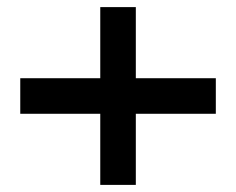

<svg xmlns="http://www.w3.org/2000/svg" viewBox="-20 -620 664 540"><path d="M587 -400H362V-600H262V-400H37V-300H262V-100H362V-300H587Z"/></svg>

Font: Bruno Ace SC
Style: Regular
Weight: 400
Designer: Astigmatic (AOETI)
Foundry: Astigmatic (AOETI)
Version: Version 1.000